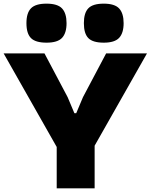

<svg xmlns="http://www.w3.org/2000/svg" viewBox="-30 -1033 826 1053"><path d="M281 -227 -10 -740H214L341 -500L378 -412H388L425 -500L552 -740H776L489 -234V0H281ZM225 -799Q165 -799 140 -824Q115 -849 115 -906Q115 -962 140 -987.5Q165 -1013 225 -1013Q286 -1013 310.5 -986.5Q335 -960 335 -906Q335 -852 310.5 -825.5Q286 -799 225 -799ZM539 -799Q479 -799 454.5 -824Q430 -849 430 -906Q430 -962 454.5 -987.5Q479 -1013 539 -1013Q599 -1013 623.5 -986.5Q648 -960 648 -906Q648 -852 623.5 -825.5Q599 -799 539 -799Z"/></svg>

Font: Encode Sans Wide
Style: ExtraBold
Weight: 800
Designer: Pablo Impallari, Andres Torresi
Foundry: Pablo Impallari, Andres Torresi
Version: Version 1.000; ttfautohint (v1.00) -l 8 -r 50 -G 200 -x 14 -